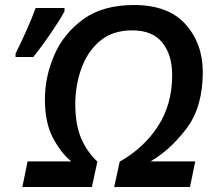

<svg xmlns="http://www.w3.org/2000/svg" viewBox="-20 -745 860 765"><path d="M42 -518H113Q148 -562 183.5 -614Q219 -666 237 -700V-713H122Q108 -674 84.5 -621.5Q61 -569 42 -532ZM69 0H346L368 -101Q325 -142 302.5 -196Q280 -250 280 -330Q280 -404 304 -471.5Q328 -539 378 -581.5Q428 -624 507 -624Q588 -624 627 -575Q666 -526 666 -446Q666 -330 610 -243Q554 -156 457 -101L435 0H737L758 -102H580Q659 -148 723.5 -233.5Q788 -319 788 -458Q788 -571 719.5 -648Q651 -725 514 -725Q390 -725 312 -668.5Q234 -612 196.5 -526Q159 -440 159 -349Q159 -255 191.5 -194.5Q224 -134 264 -102H90Z"/></svg>

Font: Noto Sans UI Medium
Style: Italic
Weight: 500
Italic angle: -12°
Designer: Monotype Design Team
Foundry: Monotype Imaging Inc.
Version: Version 1.901